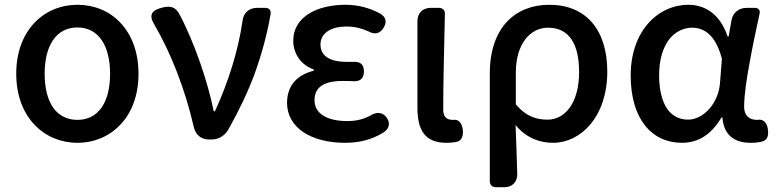

<svg xmlns="http://www.w3.org/2000/svg" viewBox="-20 -584 3255 804"><path d="M484 -489C438 -538 374 -564 304 -564C166 -564 48 -459 48 -275C48 -92 166 14 304 14C374 14 438 -13 484 -62C531 -111 560 -184 560 -275C560 -367 531 -439 484 -489ZM202 -416C225 -450 260 -469 304 -469C393 -469 441 -392 441 -275C441 -157 393 -82 304 -82C260 -82 225 -101 202 -134C179 -168 167 -216 167 -275C167 -334 179 -382 202 -416Z M1047 -277C1076 -358 1098 -438 1113 -524C1116 -541 1107 -551 1091 -551H1059H1056C1023 -551 1000 -530 996 -499C978 -372 935 -237 880 -118H875C850 -243 792 -412 730 -527C714 -555 694 -560 663 -553C615 -542 601 -522 627 -480C696 -361 755 -211 791 -54C798 -20 822 0 854 0H868C895 0 922 -16 937 -43C983 -125 1019 -201 1047 -277Z M1274 -527C1234 -502 1208 -465 1208 -413C1208 -363 1237 -313 1294 -293V-288C1230 -272 1182 -231 1182 -153C1182 -101 1208 -59 1251 -30C1294 -2 1354 14 1423 14C1482 14 1532 3 1584 -28C1608 -43 1616 -65 1601 -89C1584 -115 1557 -117 1531 -100C1499 -83 1467 -77 1435 -77C1347 -77 1297 -110 1297 -164C1297 -218 1335 -245 1415 -245C1429 -245 1443 -245 1458 -244C1488 -242 1504 -255 1504 -285C1504 -315 1488 -327 1458 -325C1449 -325 1440 -325 1432 -325C1356 -325 1322 -353 1322 -398C1322 -447 1369 -473 1431 -473C1463 -473 1493 -466 1522 -453C1549 -438 1571 -442 1587 -469C1601 -493 1596 -513 1572 -527C1528 -551 1479 -564 1427 -564C1369 -564 1314 -552 1274 -527Z M1728 -342V-133C1728 -41 1758 14 1849 14C1868 14 1884 12 1896 9C1918 1 1921 -23 1917 -47C1913 -68 1900 -86 1879 -82C1878 -82 1878 -82 1877 -82C1851 -82 1836 -93 1836 -126C1836 -239 1840 -388 1843 -525C1844 -541 1834 -551 1818 -551H1786H1783C1750 -551 1728 -529 1728 -496Z M2031 -38V174C2031 190 2041 200 2057 200H2089H2092C2125 200 2147 178 2146 144C2144 76 2142 15 2139 -60C2185 -5 2241 14 2296 14C2412 14 2523 -95 2523 -284C2523 -458 2435 -564 2280 -564C2141 -564 2031 -472 2031 -276ZM2367 -135C2343 -101 2310 -83 2274 -83C2230 -83 2186 -93 2140 -147V-213V-279C2140 -403 2202 -468 2275 -468C2365 -468 2405 -397 2405 -282C2405 -218 2390 -168 2367 -135Z M3120 -327C3132 -393 3147 -464 3161 -528C3164 -541 3156 -551 3141 -551H3109H3106C3073 -551 3048 -530 3043 -498L3031 -431H3027C2995 -527 2930 -564 2863 -564C2736 -564 2621 -455 2621 -268C2621 -87 2708 14 2836 14C2905 14 2960 -22 3001 -92H3005C3011 -18 3055 14 3124 14C3144 14 3160 12 3174 8C3197 0 3199 -22 3195 -46C3191 -70 3176 -87 3152 -82C3151 -82 3151 -82 3150 -82C3119 -82 3096 -99 3096 -137C3096 -184 3106 -253 3120 -327ZM2772 -131C2752 -162 2740 -209 2740 -269C2740 -336 2757 -386 2782 -419C2808 -452 2843 -468 2878 -468C2927 -468 2976 -440 3003 -338L2995 -237C2989 -152 2926 -83 2861 -83C2824 -83 2793 -99 2772 -131Z"/></svg>

Font: GenSenRounded2 TW M
Style: Regular
Weight: 500
Version: Version 2.100;PS 2.1;hotconv 16.6.51;makeotf.lib2.5.65220 DE